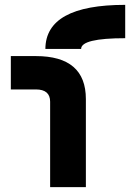

<svg xmlns="http://www.w3.org/2000/svg" viewBox="-20 -767 538 787"><path d="M493.2 -747.1V-610.4Q312.5 -610.4 312.5 -566.4H166Q167 -747.1 493.2 -747.1ZM185.5 0V-350.1Q185.5 -400.4 127 -400.4H24.4V-537.1H127Q332 -537.1 332 -360.8V0Z"/></svg>

Font: Newest Shape
Style: Bold
Weight: 700
Designer: Wojciech Kalinowski "wmk69" (wmk69@o2.pl)
Foundry: Wojciech Kalinowski "wmk69" (wmk69@o2.pl)
Version: Version 1.0.0; 2022-02-24